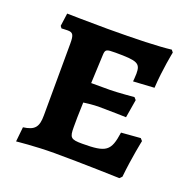

<svg xmlns="http://www.w3.org/2000/svg" viewBox="-99 -608 710 713"><g transform="rotate(20 256.0 -251.0)"><path d="M36 8C36 8 109 0 184 0C291 0 443 5 443 5L452 -4C460 -82 475 -153 475 -153L467 -162L391 -156C380 -80 365 -68 269 -68C224 -68 219 -74 219 -115C219 -136 219 -165 221 -213C235 -215 259 -218 283 -218C324 -218 389 -216 389 -216L401 -288L393 -297C393 -297 326 -291 298 -291H224L229 -404C230 -426 234 -428 270 -428C358 -428 370 -422 370 -381C370 -370 368 -350 368 -350L451 -355C455 -428 470 -501 470 -501L463 -510C413 -504 325 -501 211 -501C146 -501 52 -503 52 -503L45 -452L51 -444C51 -444 66 -445 75 -445C96 -445 101 -437 101 -403L100 -118C100 -72 87 -56 42 -50Z"/></g></svg>

Font: Alegreya SC
Style: Bold
Weight: 700
Designer: Juan Pablo del Peral
Foundry: Huerta Tipografica
Version: Version 2.007;PS 002.007;hotconv 1.0.88;makeotf.lib2.5.64775